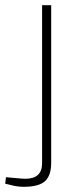

<svg xmlns="http://www.w3.org/2000/svg" viewBox="-72 -510 307 739"><path d="M19 209Q9 209 -4 207.5Q-17 206 -31 202L-52 197L-49 172L-28 174Q-13 175 1 176.5Q15 178 26 178Q58 178 74 163Q90 148 90 119V-490H125V117Q125 166 101 187.5Q77 209 19 209Z"/></svg>

Font: REM Thin
Style: Regular
Weight: 250
Designer: Octavio Pardo
Foundry: Ashler Design
Version: Version 1.005;gftools[0.9.28]